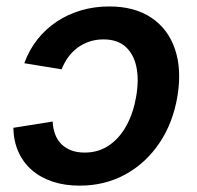

<svg xmlns="http://www.w3.org/2000/svg" viewBox="-20 -567 613 598"><path d="M228 11.2Q181.2 11.2 143.3 -1.5Q105.5 -14.2 78.6 -37.8Q51.8 -61.5 37.1 -94.5Q22.5 -127.4 21.5 -168.9L144 -188.5Q145 -166.5 151.9 -148.4Q158.7 -130.4 171.4 -117.9Q184.1 -105.5 202.1 -98.6Q220.2 -91.8 243.7 -91.8Q287.1 -91.8 320.3 -114.7Q353.5 -137.7 374.8 -177.5Q396 -217.3 404.3 -267.6Q413.1 -318.8 404.8 -358.6Q396.5 -398.4 371.1 -421.4Q345.7 -444.3 302.2 -444.3Q278.8 -444.3 258.5 -437.5Q238.3 -430.7 221.7 -418.5Q205.1 -406.2 192.6 -389.2Q180.2 -372.1 171.9 -351.1L55.7 -370.1Q70.3 -410.6 95.9 -443.4Q121.6 -476.1 156.2 -499.3Q190.9 -522.5 232.4 -534.7Q273.9 -546.9 320.3 -546.9Q398.9 -546.9 451.2 -512Q503.4 -477.1 524.9 -414.1Q546.4 -351.1 532.7 -267.6Q519 -184.6 476.6 -121.6Q434.1 -58.6 370.4 -23.7Q306.6 11.2 228 11.2Z"/></svg>

Font: Inter 18pt SemiBold
Style: Italic
Weight: 600
Italic angle: -9.3988°
Designer: Rasmus Andersson
Foundry: rsms
Version: Version 4.001;git-66647c0bb